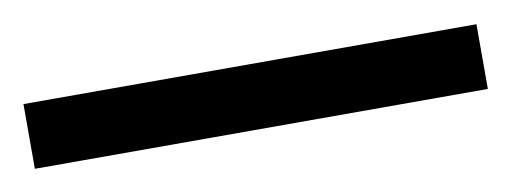

<svg xmlns="http://www.w3.org/2000/svg" viewBox="-27 28 499 187"><g transform="rotate(-10 222.0 122.0)"><path d="M446 90V154H-2V90H446Z"/></g></svg>

Font: NameLogos Sans
Style: Regular
Weight: 500
Version: Version 0.1